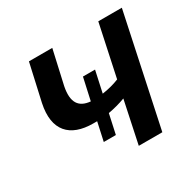

<svg xmlns="http://www.w3.org/2000/svg" viewBox="-121 -653 794 784"><g transform="rotate(-30 276.0 -261.5)"><path d="M432 -523 380 -279C358 -270 329 -262 300 -258L322 -359H265L242 -255C188 -260 165 -292 179 -363L215 -523H105L66 -349C41 -231 97 -172 206 -172H224L205 -85H262L282 -177C310 -182 336 -189 363 -199L321 0H432L543 -523Z"/></g></svg>

Font: FIGSv2-sans-serif SmBold Italic
Style: Regular
Weight: 600
Italic angle: -12°
Designer: Matt McInerney, Pablo Impallari, Rodrigo Fuenzalida
Foundry: Matt McInerney, Pablo Impallari, Rodrigo Fuenzalida
Version: Version 4.020;hotconv 1.0.109;makeotfexe 2.5.65596